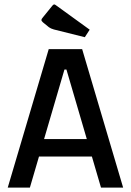

<svg xmlns="http://www.w3.org/2000/svg" viewBox="-20 -847 591 867"><path d="M15 0ZM395 -140H156L115 0H15L200 -625H351L536 0H436ZM372 -219 280 -533H271L179 -219ZM223 -714Q209 -718 201 -724L174 -746Q167 -752 167 -757Q167 -761 174 -769L217 -822Q221 -827 225 -827Q228 -827 233 -823L385 -713L363 -679Z"/></svg>

Font: Changa
Style: Regular
Weight: 400
Designer: Eduardo Rodriguez Tunni
Foundry: Eduardo Rodriguez Tunni
Version: Version 2.002; ttfautohint (v1.5.10-5e6f)